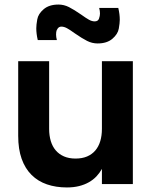

<svg xmlns="http://www.w3.org/2000/svg" viewBox="-20 -809 674 844"><path d="M196 -242.5Q196 -213.5 203.2 -189.2Q210.5 -165 225 -148Q239.5 -131 261.2 -121.5Q283 -112 312 -112Q341 -112 362.8 -121.2Q384.5 -130.5 399 -147.5Q413.5 -164.5 420.8 -188.8Q428 -213 428 -242.5V-540H564V0H428V-66.5Q418 -48.5 403.8 -33.5Q389.5 -18.5 370.5 -7.8Q351.5 3 327.5 9Q303.5 15 274 15Q226 15 186.5 1.5Q147 -12 118.8 -40Q90.5 -68 75.2 -110.8Q60 -153.5 60 -212V-540H196ZM409 -618Q385 -618 362.8 -629.2Q340.5 -640.5 309.5 -662Q288 -677.5 274.8 -684.8Q261.5 -692 250 -692Q240 -692 234 -684.2Q228 -676.5 227.2 -668.2Q226.5 -660 226.5 -657Q226.5 -646 230 -633H146Q139.5 -660.5 139.5 -685Q139.5 -699.5 143.8 -723.8Q148 -748 172 -768.5Q196 -789 237 -789Q261 -789 283.2 -777.8Q305.5 -766.5 336.5 -745Q358 -729.5 371.2 -722.2Q384.5 -715 396 -715Q411 -715 415.2 -727.2Q419.5 -739.5 419.5 -749.5Q419.5 -760.5 416 -774H500Q506.5 -746.5 506.5 -722Q506.5 -707.5 502.2 -683.2Q498 -659 474 -638.5Q450 -618 409 -618Z"/></svg>

Font: Vela Sans ExtBd
Style: Regular
Weight: 800
Designer: Principal design: Mikhail Sharanda - project Manrope.
Design modification: Ravid Balaliev
Foundry: Mikhail Sharanda
Version: Version 1.001